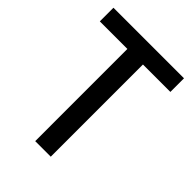

<svg xmlns="http://www.w3.org/2000/svg" viewBox="-207 -815 916 916"><g transform="rotate(45 250.5 -357.0)"><path d="M303 0V-622H488V-714H12V-622H198V0Z"/></g></svg>

Font: Noto Sans Myanmar UI SemiCondensed Medium
Style: Regular
Weight: 500
Width: 4
Designer: Monotype Design Team
Foundry: Monotype Imaging Inc.
Version: Version 2.103